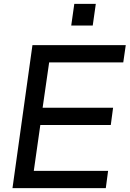

<svg xmlns="http://www.w3.org/2000/svg" viewBox="-20 -980 675 1000"><path d="M45 0 149 -745H635L622 -655H236L202 -419H569L557 -329H190L156 -90H543L531 0ZM351 -847 367 -960H479L463 -847Z"/></svg>

Font: Plus Jakarta Sans Medium
Style: Italic
Weight: 500
Italic angle: -8°
Designer: Gumpita Rahayu
Foundry: Tokotype
Version: Version 2.071; ttfautohint (v1.8.4.7-5d5b);gftools[0.9.29]